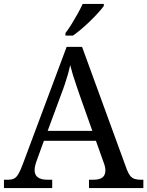

<svg xmlns="http://www.w3.org/2000/svg" viewBox="-20 -951 745 971"><path d="M0 0V-42H19Q39 -42 51 -48Q63 -54 73 -71Q83 -88 95 -120L317 -714H395L621 -95Q629 -74 638 -62.5Q647 -51 660 -46.5Q673 -42 692 -42H705V0H430V-42H453Q483 -42 498 -53.5Q513 -65 513 -90Q513 -96 512 -101.5Q511 -107 509.5 -113.5Q508 -120 505 -127L465 -239H202L164 -134Q161 -126 159 -118Q157 -110 156 -103.5Q155 -97 155 -91Q155 -66 171.5 -54Q188 -42 221 -42H244V0ZM221 -289H447L385 -464Q375 -494 365.5 -521Q356 -548 348.5 -573Q341 -598 335 -622Q330 -598 323.5 -575.5Q317 -553 309 -528.5Q301 -504 289 -473ZM311 -784Q326 -803 342 -829Q358 -855 373 -882Q388 -909 398 -931H505V-921Q496 -908 478 -888Q460 -868 437.5 -846Q415 -824 392 -804.5Q369 -785 349 -771H311Z"/></svg>

Font: Noto Rashi Hebrew
Style: Regular
Weight: 400
Version: Version 1.006